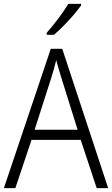

<svg xmlns="http://www.w3.org/2000/svg" viewBox="-20 -967 577 987"><path d="M477 0 395 -248H142L59 0H0L241 -716H300L536 0ZM297 -562Q291 -581 283 -608Q275 -635 269 -658Q263 -633 256 -608Q249 -583 242 -562L158 -300H379ZM397 -939Q382 -918 358 -890Q334 -862 307 -834.5Q280 -807 257 -788H220V-798Q249 -831 280 -872Q311 -913 331 -947H397Z"/></svg>

Font: Noto Sans Thai Looped SemiCondensed Light
Style: Regular
Weight: 300
Width: 4
Designer: Sasikarn Vongin, Ben Mitchell
Foundry: The Fontpad Ltd
Version: Version 1.001; ttfautohint (v1.8.4.7-5d5b)